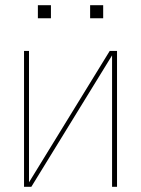

<svg xmlns="http://www.w3.org/2000/svg" viewBox="-20 -715 540 735"><path d="M72 0V-520H91V-17L400 -520H428V0H409V-503L100 0ZM325 -645V-695H375V-645ZM125 -645V-695H175V-645Z"/></svg>

Font: Iosevka SS04 Thin
Style: Regular
Weight: 100
Monospace: yes
Designer: Belleve Invis
Foundry: Belleve Invis
Version: Version 19.0.0; ttfautohint (v1.8.4)